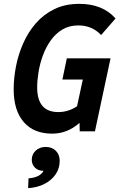

<svg xmlns="http://www.w3.org/2000/svg" viewBox="-20 -682 620 997"><path d="M251 12Q155 12 103 -48.5Q51 -109 51 -218Q51 -276 63 -337.5Q75 -399 100.5 -457Q126 -515 166 -561Q206 -607 262 -634.5Q318 -662 392 -662Q513 -662 580 -586L505 -500Q458 -550 387 -550Q339 -550 303.5 -528.5Q268 -507 243 -471.5Q218 -436 202.5 -393.5Q187 -351 180 -307.5Q173 -264 173 -228Q173 -100 283 -100Q334 -100 380 -130L410 -269H304L327 -379H554L473 0H394L393 -44Q330 12 251 12ZM126 295 128 244Q157 242 177.5 232Q198 222 206 205Q178 205 161.5 188.5Q145 172 145 148Q145 119 165.5 100Q186 81 217 81Q250 81 270 101Q290 121 290 153Q290 192 269 223Q248 254 211 273Q174 292 126 295Z"/></svg>

Font: Sometype Mono
Style: Bold Italic
Weight: 700
Italic angle: -12°
Monospace: yes
Designer: Ryoichi Tsunekawa
Foundry: Dharma Type
Version: Version 1.000; ttfautohint (v1.8.3)